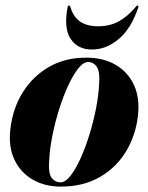

<svg xmlns="http://www.w3.org/2000/svg" viewBox="-20 -665 536 694"><path d="M294.5 -456.5Q355.5 -456 399.5 -429.8Q443.5 -403.5 464.8 -356.5Q486 -309.5 478.5 -246Q470.5 -175.5 435.5 -117.5Q400.5 -59.5 340.8 -25Q281 9.5 199.5 9.5Q142 9.5 98.2 -15.8Q54.5 -41 32.2 -87.8Q10 -134.5 17.5 -198.5Q26 -273.5 62.8 -332Q99.5 -390.5 158.8 -424Q218 -457.5 294.5 -456.5ZM199.5 -6Q216.5 -6 235 -29.8Q253.5 -53.5 271 -92.2Q288.5 -131 303 -177.8Q317.5 -224.5 326.8 -271.5Q336 -318.5 338 -357Q342 -404 330.8 -422Q319.5 -440 299.5 -441Q282 -441.5 263.2 -418Q244.5 -394.5 226.5 -355.8Q208.5 -317 193.8 -270Q179 -223 169.5 -175.5Q160 -128 158 -88Q154 -40 166.2 -23Q178.5 -6 199.5 -6ZM334 -570Q377.5 -570 409.8 -588Q442 -606 471 -640.5Q473.5 -645 477 -645Q482 -645 479.5 -637.5Q454 -561.5 409 -523.8Q364 -486 312 -486Q261.5 -486 235.8 -523.8Q210 -561.5 224 -637.5Q225 -645 230 -645Q233 -645 234 -640.5Q245.5 -603 270.5 -586.5Q295.5 -570 334 -570Z"/></svg>

Font: Fraunces 144pt S000
Style: Bold Italic
Weight: 700
Italic angle: -16°
Version: Version 1.000; ttfautohint (v1.8.3)